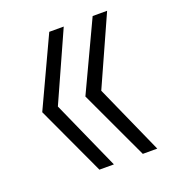

<svg xmlns="http://www.w3.org/2000/svg" viewBox="-102 -602 618 682"><g transform="rotate(-20 207.0 -260.5)"><path d="M159.2 0 38.1 -261.2 159.2 -521H213.9L97.2 -261.2L213.9 0ZM201.2 -261.2 323.2 -521H377.9L261.2 -261.2L377.9 0H323.2Z"/></g></svg>

Font: Lumene Sans Expanded Light
Style: Regular
Weight: 300
Width: 7
Designer: Deni Anggara
Version: Version 1.003;Glyphs 3.1.2 (3151)